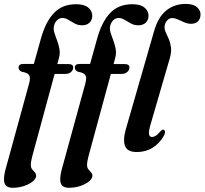

<svg xmlns="http://www.w3.org/2000/svg" viewBox="-41 -748 1019 956"><path d="M51.5 -411Q51.5 -429.5 74.5 -429.5H127.5L162.5 -555Q186 -640 227.8 -683.5Q269.5 -727 338 -727Q378.5 -727 398.5 -710.2Q418.5 -693.5 418.5 -669.5Q418.5 -648.5 404.8 -635.2Q391 -622 368 -622Q347.5 -622 331 -631Q314.5 -640 299.5 -649.2Q284.5 -658.5 270 -658.5Q255 -658.5 243.8 -648Q232.5 -637.5 228 -620.5Q224 -604.5 229.5 -586.2Q235 -568 242.8 -547.8Q250.5 -527.5 254.8 -505.2Q259 -483 252.5 -459L244.5 -429H299.5Q323.5 -429 323.5 -412Q323.5 -398.5 312.2 -389.2Q301 -380 285.5 -380H231L120 28.5Q112.5 56.5 112.5 73.5Q112.5 87 119 95Q125.5 103 132.2 110Q139 117 139 127Q139 141.5 122.2 155.2Q105.5 169 78.8 178Q52 187 22.5 187Q-10.5 187 -18.2 164.5Q-26 142 -13.5 95.5L104 -332.5Q111.5 -360 104.5 -373Q97.5 -386 68 -390.5Q51.5 -397.5 51.5 -411ZM331.5 -411Q331.5 -429.5 354.5 -429.5H407.5L442.5 -555Q466 -640 507.8 -683.5Q549.5 -727 618 -727Q658.5 -727 678.5 -710.2Q698.5 -693.5 698.5 -669.5Q698.5 -648.5 684.8 -635.2Q671 -622 648 -622Q627.5 -622 611 -631Q594.5 -640 579.5 -649.2Q564.5 -658.5 550 -658.5Q535 -658.5 523.8 -648Q512.5 -637.5 508 -620.5Q504 -604.5 509.5 -586.2Q515 -568 522.8 -547.8Q530.5 -527.5 534.8 -505.2Q539 -483 532.5 -459L524.5 -429H579.5Q603.5 -429 603.5 -412Q603.5 -398.5 592.2 -389.2Q581 -380 565.5 -380H511L400 28.5Q392.5 56.5 392.5 73.5Q392.5 87 399 95Q405.5 103 412.2 110Q419 117 419 127Q419 141.5 402.2 155.2Q385.5 169 358.8 178Q332 187 302.5 187Q269.5 187 261.8 164.5Q254 142 266.5 95.5L384 -332.5Q391.5 -360 384.5 -373Q377.5 -386 348 -390.5Q331.5 -397.5 331.5 -411ZM884 -728.5Q921 -728.5 939.2 -712.8Q957.5 -697 957.5 -676.5Q957.5 -655 945 -642.2Q932.5 -629.5 910 -629.5Q894 -629.5 877.5 -636.5Q861 -643.5 845.2 -650.8Q829.5 -658 816 -658Q801.5 -658 791 -646Q780.5 -634 778.5 -617.5Q777 -603 784 -587.8Q791 -572.5 799 -554.5Q807 -536.5 810.2 -513Q813.5 -489.5 804.5 -458L710 -133Q698 -92.5 701 -79.2Q704 -66 715.5 -66Q724.5 -66 734.8 -72.2Q745 -78.5 759.5 -96Q766.5 -103.5 772 -102.5Q778 -102 780 -94Q782 -86 775 -72Q754 -34.5 719.5 -12.8Q685 9 640 9Q594 9 582 -20.2Q570 -49.5 585.5 -104.5L726.5 -594Q746.5 -663.5 787 -696Q827.5 -728.5 884 -728.5Z"/></svg>

Font: Fraunces 144pt S050 SemiBold
Style: Italic
Weight: 600
Italic angle: -16°
Version: Version 1.000; ttfautohint (v1.8.3)